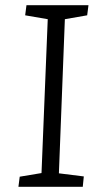

<svg xmlns="http://www.w3.org/2000/svg" viewBox="-20 -720 381 740"><path d="M164 -646 77 -661 82 -700H321L316 -661L230 -646L207 -52L303 -40L299 0H51L56 -39L140 -53Z"/></svg>

Font: Literata 12pt Light
Style: Italic
Weight: 300
Italic angle: -2°
Designer: Latin by Veronika Burian and Jose Scaglione. Greek by Irene Vlachou. Cyrillic by Vera Evstafieva
Foundry: TypeTogether
Version: Version 3.002